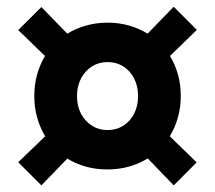

<svg xmlns="http://www.w3.org/2000/svg" viewBox="-20 -668 640 571"><path d="M564.9 -185.1 496.6 -116.7 419.4 -196.8Q394 -181.2 363.8 -172.6Q333.5 -164.1 299.3 -164.1Q265.6 -164.1 235.6 -172.4Q205.6 -180.7 180.2 -196.3L103 -116.7L34.2 -185.5L114.3 -262.7Q99.1 -288.1 90.6 -318.1Q82 -348.1 82 -382.3Q82 -416 90.3 -446Q98.6 -476.1 113.8 -501.5L34.2 -578.6L103 -647L180.2 -567.9Q205.6 -583.5 235.8 -592Q266.1 -600.6 299.8 -600.6Q334 -600.6 363.8 -592Q393.6 -583.5 418.9 -567.9L496.6 -647.9L565.4 -579.1L485.4 -501.5Q501 -476.1 509.3 -446.3Q517.6 -416.5 517.6 -382.8Q517.6 -348.6 509 -318.4Q500.5 -288.1 484.9 -262.7ZM299.8 -281.2Q326.2 -281.2 346.7 -294.2Q367.2 -307.1 378.9 -330.1Q390.6 -353 390.6 -382.3Q390.6 -411.6 378.9 -434.6Q367.2 -457.5 346.7 -470.5Q326.2 -483.4 299.8 -483.4Q273.9 -483.4 253.4 -470.5Q232.9 -457.5 220.9 -434.6Q209 -411.6 209 -382.3Q209 -353 220.7 -330.3Q232.4 -307.6 253.2 -294.4Q273.9 -281.2 299.8 -281.2Z"/></svg>

Font: Kumbh Sans Black
Style: Regular
Weight: 900
Version: Version 1.005